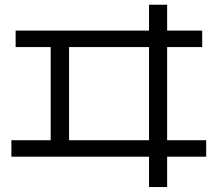

<svg xmlns="http://www.w3.org/2000/svg" viewBox="-20 -752 904 797"><path d="M598.6 -101.6H27.3V-169.9H190.4V-556.6H44.9V-625H598.6V-732.4H673.8V-625H819.3V-556.6H673.8V-169.9H835.9V-101.6H673.8V24.4H598.6ZM598.6 -169.9V-556.6H266.6V-169.9Z"/></svg>

Font: Pretendard GOV
Style: Regular
Weight: 400
Designer: Base glyphs from Inter by Rasmus Andersson; Hangeul glyphs from Noto Sans CJK(Source Han Sans) by Jang Soo-young and Kan
Foundry: Kil Hyung-jin
Version: Version 1.309